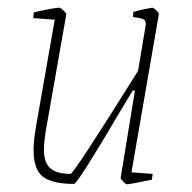

<svg xmlns="http://www.w3.org/2000/svg" viewBox="-20 -469 499 498"><path d="M321 -22 376 -18 374 -3Q317 9 309 9Q306 9 299 1.5Q292 -6 293 -8L330 -234H324L294 -184Q181 8 172 8Q116 8 91.5 -10.5Q67 -29 67 -81Q67 -105 75 -150L122 -418L66 -422L68 -437Q121 -449 134 -449Q137 -449 144.5 -442Q152 -435 152 -432L99 -131Q94 -99 94 -81Q94 -47 110.5 -32.5Q127 -18 163 -18Q171 -18 338 -285L357 -398Q358 -402 358 -408Q358 -416 352 -419Q346 -422 325 -425L326 -438Q339 -442 353.5 -445Q368 -448 375 -449Q378 -449 385 -442.5Q392 -436 392 -432Z"/></svg>

Font: Grenze Thin
Style: Italic
Weight: 250
Italic angle: -10°
Designer: Renata Polastri
Foundry: Omnibus-Type
Version: Version 1.002; ttfautohint (v1.8)